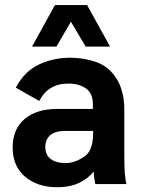

<svg xmlns="http://www.w3.org/2000/svg" viewBox="-20 -744 572 776"><path d="M266.6 -656.2Q282.2 -630.9 326.2 -555.7Q350.6 -555.7 424.8 -555.7Q401.4 -597.7 332 -723.6Q326.2 -723.6 306.6 -723.6Q280.3 -723.6 202.1 -723.6Q178.7 -681.6 109.4 -555.7Q133.8 -555.7 208 -555.7Q222.7 -581.1 266.6 -656.2ZM491.2 0Q487.3 -11.7 484.4 -43.9Q482.4 -75.2 482.4 -112.3Q482.4 -175.8 482.4 -301.8Q482.4 -343.8 472.7 -376Q463.9 -408.2 447.3 -431.6Q418 -475.6 369.1 -493.2Q319.3 -510.7 264.6 -510.7Q195.3 -510.7 137.7 -483.4Q79.1 -456.1 43.9 -389.6Q75.2 -372.1 138.7 -335.9Q156.2 -370.1 184.6 -387.7Q213.9 -406.2 256.8 -406.2Q299.8 -406.2 327.1 -386.7Q355.5 -367.2 355.5 -321.3Q355.5 -315.4 355.5 -303.7Q319.3 -303.7 210.9 -303.7Q128.9 -303.7 80.1 -263.7Q31.2 -222.7 31.2 -148.4Q31.2 -71.3 82 -29.3Q132.8 12.7 210.9 12.7Q264.6 12.7 301.8 -5.9Q338.9 -24.4 358.4 -50.8Q359.4 -34.2 361.3 -21.5Q363.3 -7.8 365.2 0Q407.2 0 491.2 0ZM356.4 -205.1Q356.4 -132.8 318.4 -109.4Q281.2 -85 246.1 -85Q206.1 -85 184.6 -101.6Q163.1 -118.2 163.1 -150.4Q163.1 -179.7 182.6 -197.3Q203.1 -214.8 242.2 -214.8Q280.3 -214.8 356.4 -214.8Q356.4 -212.9 356.4 -205.1Z"/></svg>

Font: BM-Biotif
Style: Bold
Weight: 400
Designer: Deni Anggara
Version: Version 1.000;PS 001.000;hotconv 1.0.88;makeotf.lib2.5.64776